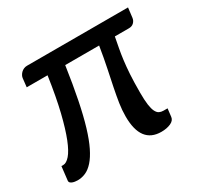

<svg xmlns="http://www.w3.org/2000/svg" viewBox="-116 -641 807 782"><g transform="rotate(-30 287.5 -250.0)"><path d="M570 -503.5 564.5 -458Q563 -445.5 554.2 -436.8Q545.5 -428 531 -428H464.5Q459.5 -401.5 455 -377.8Q450.5 -354 447 -326.5Q443.5 -299 441.2 -263.8Q439 -228.5 439 -178.5Q439 -143 442 -121.2Q445 -99.5 451 -87.5Q457 -75.5 465.5 -71.2Q474 -67 485 -67H504L499.5 -29Q497.5 -13 479 -4.8Q460.5 3.5 435 3.5Q339.5 3.5 339.5 -123.5Q339.5 -153.5 344.2 -184.2Q349 -215 356.2 -250.8Q363.5 -286.5 372.5 -329.5Q381.5 -372.5 390.5 -428H231Q218.5 -342 205.2 -276.2Q192 -210.5 177.5 -162.5Q163 -114.5 147.2 -82.5Q131.5 -50.5 114.2 -31.2Q97 -12 78.8 -4Q60.5 4 41 4Q35 4 28.2 3Q21.5 2 16 -0.2Q10.5 -2.5 7.2 -6Q4 -9.5 4.5 -14.5L12 -79.5H21.5Q35.5 -79.5 52 -98.2Q68.5 -117 85 -158.5Q101.5 -200 117.8 -266.2Q134 -332.5 148 -428H50L54.5 -468.5Q55 -474 58.2 -480.2Q61.5 -486.5 66.8 -491.8Q72 -497 79.2 -500.2Q86.5 -503.5 95 -503.5Z"/></g></svg>

Font: Lato Medium
Style: Italic
Weight: 500
Italic angle: -7°
Designer: Lukasz Dziedzic
Foundry: tyPoland Lukasz Dziedzic
Version: Version 2.006; 2014-01-15